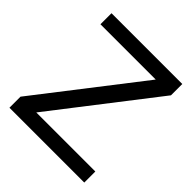

<svg xmlns="http://www.w3.org/2000/svg" viewBox="-196 -868 1007 1007"><g transform="rotate(45 307.5 -364.5)"><path d="M583 -729V-645L147 -82H585V0H30V-82L468 -647H58V-729Z"/></g></svg>

Font: ColatingCofangSans
Style: Regular
Weight: 400
Foundry: GNU
Version: Version 412.227;June 27, 2022;FontCreator 11.0.0.2412 32-bit